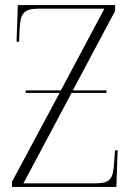

<svg xmlns="http://www.w3.org/2000/svg" viewBox="-20 -734 518 754"><path d="M27 0H437L442 -144H432L428 -94C424 -32 414 -14 353 -14H72L261 -369H398V-379H266L432 -691V-714H50L45 -570H55L57 -619C60 -682 72 -700 134 -700H390L219 -379H81V-369H214L27 -20Z"/></svg>

Font: Noto Serif Display SemiCondensed ExtraLight
Style: Regular
Weight: 200
Width: 4
Designer: Monotype Design Team
Foundry: Monotype Imaging Inc.
Version: Version 2.009